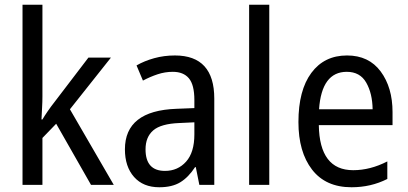

<svg xmlns="http://www.w3.org/2000/svg" viewBox="-20 -780 1721 810"><path d="M75 -760V0H159V-198L217 -258L364 0H460L275 -319L448 -537H353L208 -347Q196 -332 181.5 -311Q167 -290 159 -276H155Q156 -299 157.5 -325Q159 -351 159 -373V-760Z M800 -213Q800 -137 765 -98Q730 -59 676 -59Q594 -59 594 -150Q594 -202 626.5 -230Q659 -258 737 -261L800 -264ZM556 -504 583 -440Q613 -456 644.5 -466.5Q676 -477 709 -477Q754 -477 777 -449.5Q800 -422 800 -358V-324L724 -321Q507 -313 507 -150Q507 -77 545.5 -33.5Q584 10 652 10Q706 10 740.5 -11Q775 -32 803 -75H806L821 0H884V-364Q884 -546 718 -546Q672 -546 630.5 -534.5Q589 -523 556 -504Z M1116 -760H1031V0H1116Z M1239 -265Q1239 -139 1296.5 -64.5Q1354 10 1463 10Q1545 10 1614 -25V-99Q1542 -62 1470 -62Q1328 -62 1325 -252H1636V-307Q1636 -411 1586 -478.5Q1536 -546 1444 -546Q1348 -546 1293.5 -472.5Q1239 -399 1239 -265ZM1552 -319H1326Q1337 -477 1443 -477Q1499 -477 1525 -431.5Q1551 -386 1552 -319Z"/></svg>

Font: Noto Sans UI SemiCondensed
Style: Regular
Weight: 400
Width: 4
Designer: Monotype Design Team
Foundry: Monotype Imaging Inc.
Version: 1.001